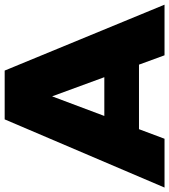

<svg xmlns="http://www.w3.org/2000/svg" viewBox="22 -772 741 842"><g transform="rotate(-90 393.0 -350.5)"><path d="M572 0 531 -112H248L206 0H-8L291 -701H505L794 0ZM306 -264H476L392 -493Z"/></g></svg>

Font: #9Slide03 Montserrat ExtraBold
Style: Regular
Weight: 800
Designer: Julieta Ulanovsky
Foundry: Julieta Ulanovsky
Version: Version 6.001